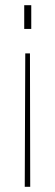

<svg xmlns="http://www.w3.org/2000/svg" viewBox="-20 -513 213 737"><path d="M96 204H75L77 -308H95ZM100 -402H73V-493H100Z"/></svg>

Font: Hanken Grotesk Thin
Style: Regular
Weight: 100
Designer: Alfredo Marco Pradil
Foundry: Hanken Design Co.
Version: Version 3.014